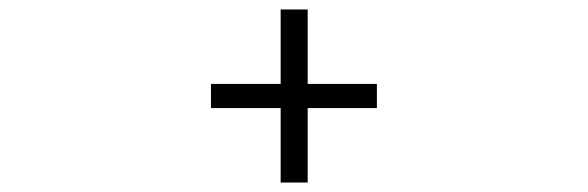

<svg xmlns="http://www.w3.org/2000/svg" viewBox="-20 -592 1240 405"><path d="M629 -207V-364H775V-415H629V-572H572V-415H425V-364H572V-207Z"/></svg>

Font: CryptoKit_GRILLE 1.4
Style: Regular
Weight: 400
Monospace: yes
Designer: Oceane Juvin
Foundry: http://www.head-geneve.ch
Version: Version 1.004